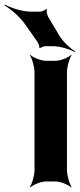

<svg xmlns="http://www.w3.org/2000/svg" viewBox="-102 -794 349 840"><path d="M191 -50V-478C191 -502 202 -539 211 -552L209 -554C197 -542 163 -528 140 -528H100C77 -528 43 -542 31 -554L29 -552C38 -539 49 -502 49 -478V-50C49 -26 38 11 29 24L31 26C43 14 77 0 100 0H140C163 0 197 14 209 26L211 24C202 11 191 -26 191 -50ZM156 -641 109 -720C104 -727 100 -748 103 -754L100 -755C97 -750 80 -743 74 -743H34C-4 -743 -54 -759 -80 -774L-82 -770C-57 -756 -15 -721 9 -686L63 -609C66 -604 72 -589 70 -584L74 -583C76 -587 90 -592 96 -592H130C162 -592 204 -578 225 -566L227 -569C206 -582 172 -612 156 -641Z"/></svg>

Font: Asimov
Style: EdgeExtreme
Weight: 500
Designer: Google
Version: Version 2.000980: 2014